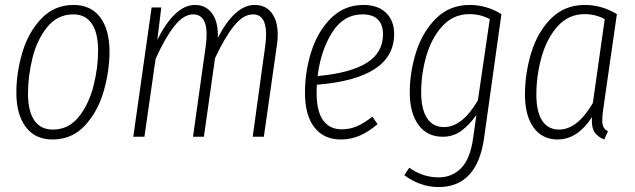

<svg xmlns="http://www.w3.org/2000/svg" viewBox="-20 -552 2563 775"><path d="M46 -178Q46 -258 70 -339.5Q94 -421 146.5 -476.5Q199 -532 277 -532Q347 -532 384.5 -482Q422 -432 422 -344Q422 -264 398 -182Q374 -100 322 -44.5Q270 11 192 11Q122 11 84 -39.5Q46 -90 46 -178ZM376 -347Q376 -419 350.5 -456.5Q325 -494 276 -494Q212 -494 170.5 -442.5Q129 -391 111 -317.5Q93 -244 93 -175Q93 -103 118.5 -66Q144 -29 193 -29Q257 -29 298 -80.5Q339 -132 357.5 -205.5Q376 -279 376 -347Z M1101 -412Q1101 -393 1098 -372L1045 0H1000L1051 -370Q1054 -394 1054 -414Q1054 -494 1001 -494Q962 -494 924.5 -447.5Q887 -401 848 -317L803 0H759L811 -370Q814 -394 814 -413Q814 -454 800 -474Q786 -494 760 -494Q721 -494 683.5 -446.5Q646 -399 608 -314L563 0H518L592 -522H631L615 -391Q648 -458 686.5 -495Q725 -532 767 -532Q812 -532 837 -496.5Q862 -461 859 -399Q928 -532 1008 -532Q1052 -532 1076.5 -500Q1101 -468 1101 -412Z M1259 -210Q1258 -199 1258 -178Q1258 -102 1284.5 -66Q1311 -30 1359 -30Q1392 -30 1421 -42.5Q1450 -55 1483 -81L1504 -51Q1468 -20 1432 -4.5Q1396 11 1356 11Q1287 11 1249 -38Q1211 -87 1211 -177Q1211 -265 1237.5 -346.5Q1264 -428 1317.5 -480Q1371 -532 1447 -532Q1506 -532 1538.5 -500Q1571 -468 1571 -415Q1571 -235 1259 -210ZM1262 -245Q1394 -257 1460 -298Q1526 -339 1526 -414Q1526 -452 1505.5 -473Q1485 -494 1443 -494Q1367 -494 1321 -421.5Q1275 -349 1262 -245Z M2004 -495 1934 5Q1906 203 1750 203Q1712 203 1676 190Q1640 177 1612 155L1632 125Q1687 164 1751 164Q1804 164 1841 127Q1878 90 1890 4L1903 -88Q1874 -47 1841.5 -23.5Q1809 0 1767 0Q1704 0 1669 -48Q1634 -96 1634 -178Q1634 -262 1660 -343Q1686 -424 1740.5 -478Q1795 -532 1876 -532Q1944 -532 2004 -495ZM1680 -180Q1680 -112 1703.5 -75.5Q1727 -39 1772 -39Q1846 -39 1909 -147L1957 -475Q1919 -495 1875 -495Q1810 -495 1766 -447Q1722 -399 1701 -326.5Q1680 -254 1680 -180Z M2470 -495 2415 -112Q2411 -87 2411 -65Q2411 -49 2416 -39Q2421 -29 2434 -22L2419 11Q2394 1 2381.5 -16Q2369 -33 2369 -64Q2369 -74 2370 -80Q2311 11 2231 11Q2169 11 2134 -37Q2099 -85 2099 -170Q2099 -256 2124.5 -339.5Q2150 -423 2204.5 -477.5Q2259 -532 2341 -532Q2409 -532 2470 -495ZM2145 -170Q2145 -101 2168.5 -65Q2192 -29 2237 -29Q2310 -29 2373 -136L2421 -475Q2383 -495 2340 -495Q2275 -495 2231 -446Q2187 -397 2166 -322Q2145 -247 2145 -170Z"/></svg>

Font: Fira Sans Extra Condensed ExtraLight
Style: Italic
Weight: 275
Width: 3
Italic angle: -8°
Designer: Carrois Corporate & Edenspiekermann AG
Foundry: Carrois Corporate GbR & Edenspiekermann AG
Version: Version 4.203